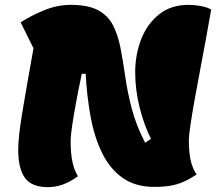

<svg xmlns="http://www.w3.org/2000/svg" viewBox="-20 -745 910 791"><path d="M177 26Q110 26 82.5 -12.5Q55 -51 55 -129Q55 -179 71.5 -279.5Q88 -380 118 -546L65 -653Q112 -683 165 -704Q218 -725 271 -725Q343 -725 384 -703Q425 -681 445.5 -641Q466 -601 476.5 -547Q487 -493 496 -429.5Q505 -366 523 -297Q541 -228 578 -157L602 -173Q574 -228 555.5 -301Q537 -374 537 -447Q537 -520 561.5 -583Q586 -646 635 -685.5Q684 -725 757 -725Q780 -725 805.5 -720.5Q831 -716 850 -706Q841 -652 829 -587.5Q817 -523 804.5 -457Q792 -391 781.5 -332Q771 -273 764.5 -229.5Q758 -186 758 -168Q758 -116 766 -82.5Q774 -49 790 -26Q761 -7 736 4Q711 15 682.5 20Q654 25 616 25Q538 25 485.5 -12Q433 -49 401 -114Q369 -179 353.5 -263Q338 -347 333 -441H317Q305 -385 294.5 -329Q284 -273 277.5 -229Q271 -185 271 -164Q271 -113 278.5 -78Q286 -43 301 -19Q241 26 177 26Z"/></svg>

Font: Lemon
Style: Regular
Weight: 400
Designer: Eduardo Rodriguez Tunni
Foundry: Eduardo Rodriguez Tunni
Version: Version 1.003; ttfautohint (v1.8.4.7-5d5b);gftools[0.9.24]